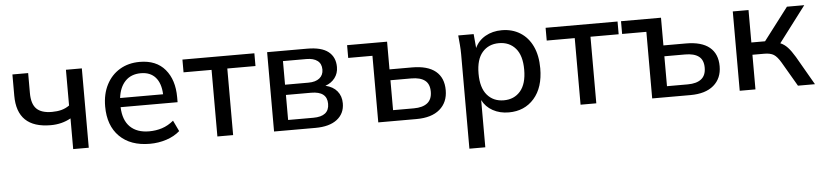

<svg xmlns="http://www.w3.org/2000/svg" viewBox="-44 -756 5197 1215"><g transform="rotate(-5 2555.0 -148.5)"><path d="M398 0V-195Q341 -163 270 -163Q56 -163 56 -369V-504H156V-377Q156 -308 187 -277Q218 -246 285 -246Q318 -246 345 -253Q372 -260 396 -277V-504H497V0Z M885 9Q762 9 692.5 -60Q623 -129 623 -251Q623 -330 653.5 -389Q684 -448 738.5 -480.5Q793 -513 865 -513Q970 -513 1026 -446.5Q1082 -380 1082 -270V-238H720Q723 -155 766.5 -112.5Q810 -70 887 -70Q931 -70 969.5 -82.5Q1008 -95 1043 -124L1076 -55Q1041 -24 990.5 -7.5Q940 9 885 9ZM866 -441Q804 -441 767 -402.5Q730 -364 722 -296H995Q992 -366 959 -403.5Q926 -441 866 -441Z M1314 0V-423H1136V-504H1593V-423H1414V0Z M1674 0V-504H1928Q2019 -504 2062.5 -469.5Q2106 -435 2106 -372Q2106 -332 2083.5 -302.5Q2061 -273 2023 -260Q2071 -249 2097 -217.5Q2123 -186 2123 -140Q2123 -75 2074.5 -37.5Q2026 0 1937 0ZM1769 -289H1918Q1963 -289 1988 -309Q2013 -329 2013 -364Q2013 -401 1988 -420Q1963 -439 1918 -439H1769ZM1769 -65H1929Q2030 -65 2030 -145Q2030 -224 1929 -224H1769Z M2336 0V-423H2182V-504H2436V-328H2579Q2678 -328 2728.5 -286.5Q2779 -245 2779 -166Q2779 -89 2727 -44.5Q2675 0 2579 0ZM2436 -69H2568Q2624 -69 2654 -92.5Q2684 -116 2684 -165Q2684 -214 2654.5 -236.5Q2625 -259 2568 -259H2436Z M2896 216V-383Q2896 -412 2893.5 -442.5Q2891 -473 2888 -504H2986L2994 -415Q3015 -461 3060.5 -487Q3106 -513 3165 -513Q3231 -513 3281.5 -481.5Q3332 -450 3359.5 -391.5Q3387 -333 3387 -252Q3387 -130 3326 -60.5Q3265 9 3165 9Q3108 9 3063.5 -15.5Q3019 -40 2997 -84V216ZM3140 -70Q3206 -70 3245.5 -116Q3285 -162 3285 -252Q3285 -342 3245.5 -387.5Q3206 -433 3140 -433Q3074 -433 3034.5 -387.5Q2995 -342 2995 -252Q2995 -162 3034.5 -116Q3074 -70 3140 -70Z M3621 0V-423H3443V-504H3900V-423H3721V0Z M4076 0V-423H3922V-504H4176V-328H4319Q4418 -328 4468.5 -286.5Q4519 -245 4519 -166Q4519 -89 4467 -44.5Q4415 0 4319 0ZM4176 -69H4308Q4364 -69 4394 -92.5Q4424 -116 4424 -165Q4424 -214 4394.5 -236.5Q4365 -259 4308 -259H4176Z M4632 0V-504H4732V-298H4819L4976 -504H5086L4914 -277Q4939 -267 4960 -244.5Q4981 -222 5005 -182L5110 0H5002L4912 -154Q4889 -193 4867.5 -206.5Q4846 -220 4807 -220H4732V0Z"/></g></svg>

Font: Mulish SemiBold
Style: Regular
Weight: 600
Designer: Vernon Adams
Foundry: Vernon Adams
Version: Version 3.603; ttfautohint (v1.8.3)